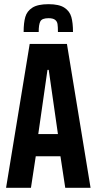

<svg xmlns="http://www.w3.org/2000/svg" viewBox="-20 -898 462 918"><path d="M122 -688H300L413 0H292L269 -151H151L128 0H9ZM257 -257 213 -564H207L163 -257ZM329 -745H257Q257 -770 255 -783Q253 -796 243 -803.5Q233 -811 212 -811Q181 -811 173 -796Q165 -781 165 -745H93Q93 -789 101 -817Q109 -845 135 -861.5Q161 -878 212 -878Q262 -878 287.5 -861.5Q313 -845 321 -817Q329 -789 329 -745Z"/></svg>

Font: Saira ExtraCondensed
Style: Bold
Weight: 700
Width: 2
Designer: Hector Gatti with collaboration of the Omnibus-Type team
Foundry: Omnibus-Type
Version: Version 0.072; ttfautohint (v1.8)